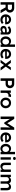

<svg xmlns="http://www.w3.org/2000/svg" viewBox="4486 -5306 831 9842"><g transform="rotate(90 4901.0 -385.5)"><path d="M94 0V-700H399Q461 -700 513 -670.5Q565 -641 595.5 -590.5Q626 -540 626 -477Q626 -417 595.5 -367Q565 -317 513.5 -287Q462 -257 399 -257H221V0ZM501 0 323 -316 456 -341 654 1ZM221 -371H400Q428 -371 450 -384.5Q472 -398 484 -421.5Q496 -445 496 -474Q496 -507 481 -531Q466 -555 439 -569Q412 -583 377 -583H221Z M997 10Q914 10 850.5 -24.5Q787 -59 751.5 -119.5Q716 -180 716 -259Q716 -321 736 -372Q756 -423 792 -460.5Q828 -498 877.5 -518.5Q927 -539 985 -539Q1038 -539 1082.5 -519Q1127 -499 1160 -464.5Q1193 -430 1210.5 -382.5Q1228 -335 1227 -279L1226 -235H800L776 -320H1123L1108 -303V-326Q1105 -356 1088 -379.5Q1071 -403 1044.5 -416.5Q1018 -430 986 -430Q937 -430 903 -411.5Q869 -393 851.5 -357Q834 -321 834 -268Q834 -217 855.5 -179Q877 -141 917 -120Q957 -99 1010 -99Q1047 -99 1078.5 -111Q1110 -123 1146 -154L1206 -70Q1179 -45 1144.5 -27.5Q1110 -10 1072 0Q1034 10 997 10Z M1637 0V-337Q1637 -380 1608.5 -404.5Q1580 -429 1535 -429Q1493 -429 1459 -412.5Q1425 -396 1396 -360L1320 -436Q1367 -486 1424 -512Q1481 -538 1547 -538Q1610 -538 1655.5 -518Q1701 -498 1726 -458.5Q1751 -419 1751 -362V0ZM1487 10Q1436 10 1396 -10Q1356 -30 1332.5 -65.5Q1309 -101 1309 -149Q1309 -191 1324 -222.5Q1339 -254 1368.5 -275Q1398 -296 1442.5 -306.5Q1487 -317 1545 -317H1696L1687 -229H1538Q1511 -229 1490 -224Q1469 -219 1454 -209Q1439 -199 1432 -185.5Q1425 -172 1425 -153Q1425 -133 1435 -118.5Q1445 -104 1462 -96Q1479 -88 1502 -88Q1535 -88 1564.5 -99Q1594 -110 1617 -130Q1640 -150 1653 -175L1678 -107Q1657 -72 1626.5 -46Q1596 -20 1560.5 -5Q1525 10 1487 10Z M2094 10Q2023 10 1967.5 -25.5Q1912 -61 1879.5 -122.5Q1847 -184 1847 -264Q1847 -343 1879 -405Q1911 -467 1966.5 -502.5Q2022 -538 2092 -538Q2130 -538 2165.5 -526Q2201 -514 2229.5 -493.5Q2258 -473 2274.5 -448Q2291 -423 2292 -396L2259 -392V-740H2382V0H2263L2260 -123L2284 -121Q2283 -97 2267 -74Q2251 -51 2224.5 -32Q2198 -13 2164 -1.5Q2130 10 2094 10ZM2117 -94Q2160 -94 2193 -115.5Q2226 -137 2244.5 -175.5Q2263 -214 2263 -264Q2263 -314 2244.5 -352Q2226 -390 2193 -412Q2160 -434 2117 -434Q2073 -434 2040.5 -412Q2008 -390 1989 -352Q1970 -314 1970 -264Q1970 -214 1989 -175.5Q2008 -137 2040.5 -115.5Q2073 -94 2117 -94Z M2769 10Q2686 10 2622.5 -24.5Q2559 -59 2523.5 -119.5Q2488 -180 2488 -259Q2488 -321 2508 -372Q2528 -423 2564 -460.5Q2600 -498 2649.5 -518.5Q2699 -539 2757 -539Q2810 -539 2854.5 -519Q2899 -499 2932 -464.5Q2965 -430 2982.5 -382.5Q3000 -335 2999 -279L2998 -235H2572L2548 -320H2895L2880 -303V-326Q2877 -356 2860 -379.5Q2843 -403 2816.5 -416.5Q2790 -430 2758 -430Q2709 -430 2675 -411.5Q2641 -393 2623.5 -357Q2606 -321 2606 -268Q2606 -217 2627.5 -179Q2649 -141 2689 -120Q2729 -99 2782 -99Q2819 -99 2850.5 -111Q2882 -123 2918 -154L2978 -70Q2951 -45 2916.5 -27.5Q2882 -10 2844 0Q2806 10 2769 10Z M3446 0 3295 -204 3268 -241 3051 -527H3202L3350 -327L3379 -287L3594 0ZM3050 0 3259 -279 3328 -196 3194 0ZM3380 -246 3313 -329 3434 -527H3579Z M3997 0V-700H4288Q4348 -700 4396.5 -671Q4445 -642 4473.5 -592Q4502 -542 4502 -480Q4502 -418 4473.5 -367.5Q4445 -317 4396.5 -287Q4348 -257 4288 -257H4126V0ZM4126 -376H4279Q4305 -376 4325.5 -390Q4346 -404 4358.5 -427.5Q4371 -451 4371 -479Q4371 -508 4358.5 -531Q4346 -554 4325.5 -567Q4305 -580 4279 -580H4126Z M4618 0V-527H4738L4740 -359L4724 -397Q4735 -437 4762 -469Q4789 -501 4824.5 -519.5Q4860 -538 4898 -538Q4915 -538 4930.5 -535Q4946 -532 4956 -528L4924 -394Q4912 -400 4896.5 -403.5Q4881 -407 4865 -407Q4839 -407 4816.5 -397.5Q4794 -388 4777.5 -371Q4761 -354 4751 -331.5Q4741 -309 4741 -282V0Z M5257 10Q5178 10 5116 -25.5Q5054 -61 5018.5 -123Q4983 -185 4983 -264Q4983 -343 5018.5 -405Q5054 -467 5116 -502.5Q5178 -538 5257 -538Q5335 -538 5397 -502.5Q5459 -467 5494.5 -405Q5530 -343 5530 -264Q5530 -185 5494.5 -123Q5459 -61 5397 -25.5Q5335 10 5257 10ZM5257 -99Q5300 -99 5334 -120.5Q5368 -142 5387.5 -179.5Q5407 -217 5406 -264Q5407 -312 5387.5 -349.5Q5368 -387 5334 -408Q5300 -429 5257 -429Q5214 -429 5179.5 -407.5Q5145 -386 5126 -348.5Q5107 -311 5107 -264Q5107 -217 5126 -179.5Q5145 -142 5179.5 -120.5Q5214 -99 5257 -99Z M5955 0V-700H6077L6332 -286L6262 -287L6519 -700H6635V0H6508V-262Q6508 -353 6512.5 -425.5Q6517 -498 6528 -569L6544 -527L6327 -191H6260L6049 -523L6063 -569Q6074 -502 6078.5 -431Q6083 -360 6083 -262V0Z M7049 10Q6966 10 6902.5 -24.5Q6839 -59 6803.5 -119.5Q6768 -180 6768 -259Q6768 -321 6788 -372Q6808 -423 6844 -460.5Q6880 -498 6929.5 -518.5Q6979 -539 7037 -539Q7090 -539 7134.5 -519Q7179 -499 7212 -464.5Q7245 -430 7262.5 -382.5Q7280 -335 7279 -279L7278 -235H6852L6828 -320H7175L7160 -303V-326Q7157 -356 7140 -379.5Q7123 -403 7096.5 -416.5Q7070 -430 7038 -430Q6989 -430 6955 -411.5Q6921 -393 6903.5 -357Q6886 -321 6886 -268Q6886 -217 6907.5 -179Q6929 -141 6969 -120Q7009 -99 7062 -99Q7099 -99 7130.5 -111Q7162 -123 7198 -154L7258 -70Q7231 -45 7196.5 -27.5Q7162 -10 7124 0Q7086 10 7049 10Z M7601 10Q7530 10 7474.5 -25.5Q7419 -61 7386.5 -122.5Q7354 -184 7354 -264Q7354 -343 7386 -405Q7418 -467 7473.5 -502.5Q7529 -538 7599 -538Q7637 -538 7672.5 -526Q7708 -514 7736.5 -493.5Q7765 -473 7781.5 -448Q7798 -423 7799 -396L7766 -392V-740H7889V0H7770L7767 -123L7791 -121Q7790 -97 7774 -74Q7758 -51 7731.5 -32Q7705 -13 7671 -1.5Q7637 10 7601 10ZM7624 -94Q7667 -94 7700 -115.5Q7733 -137 7751.5 -175.5Q7770 -214 7770 -264Q7770 -314 7751.5 -352Q7733 -390 7700 -412Q7667 -434 7624 -434Q7580 -434 7547.5 -412Q7515 -390 7496 -352Q7477 -314 7477 -264Q7477 -214 7496 -175.5Q7515 -137 7547.5 -115.5Q7580 -94 7624 -94Z M8043 0V-527H8165V0ZM8103 -639Q8066 -639 8045.5 -657.5Q8025 -676 8025 -710Q8025 -742 8046 -761.5Q8067 -781 8103 -781Q8140 -781 8160.5 -762.5Q8181 -744 8181 -710Q8181 -679 8160 -659Q8139 -639 8103 -639Z M8504 10Q8447 10 8405.5 -16Q8364 -42 8341.5 -89Q8319 -136 8319 -202V-527H8441V-228Q8441 -166 8470.5 -130Q8500 -94 8553 -94Q8579 -94 8600.5 -102.5Q8622 -111 8638 -126.5Q8654 -142 8663 -164Q8672 -186 8672 -211V-527H8794V0H8675L8673 -110L8695 -122Q8683 -85 8654.5 -55Q8626 -25 8587 -7.5Q8548 10 8504 10Z M8937 0V-527H9057L9059 -420L9039 -412Q9048 -438 9066 -460.5Q9084 -483 9109 -500Q9134 -517 9162 -526.5Q9190 -536 9220 -536Q9263 -536 9296 -522Q9329 -508 9351.5 -479Q9374 -450 9386 -405L9367 -409L9374 -425Q9386 -449 9406 -469Q9426 -489 9451 -504.5Q9476 -520 9503.5 -528Q9531 -536 9557 -536Q9617 -536 9657 -512Q9697 -488 9717 -439Q9737 -390 9737 -318V0H9614V-310Q9614 -370 9590.5 -399Q9567 -428 9518 -428Q9492 -428 9470 -419.5Q9448 -411 9431.5 -395.5Q9415 -380 9406 -359.5Q9397 -339 9397 -314V0H9274V-311Q9274 -368 9249.5 -398Q9225 -428 9180 -428Q9154 -428 9132.5 -419.5Q9111 -411 9094.5 -395.5Q9078 -380 9069 -360Q9060 -340 9060 -316V0Z"/></g></svg>

Font: Readex Pro Medium
Style: Regular
Weight: 500
Designer: Bonnie Shaver-Troup, Thomas Jockin
Foundry: Lexend
Version: Version 1.204